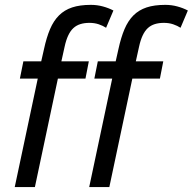

<svg xmlns="http://www.w3.org/2000/svg" viewBox="-20 -762 785 782"><path d="M412.1 -648.9Q399.4 -657.2 382.1 -663.1Q364.7 -668.9 344.2 -668.9Q323.7 -668.9 307.4 -663.8Q291 -658.7 278.8 -647.5Q266.6 -636.2 257.8 -617.4Q249 -598.6 243.2 -571.8L230 -512.2H341.8L328.1 -441.9H215.8L122.1 0H40L133.8 -441.9H61L75.2 -512.2H147.9L159.2 -562Q169.4 -609.4 183.8 -643.3Q198.2 -677.2 220.2 -699.2Q242.2 -721.2 273.7 -731.7Q305.2 -742.2 350.1 -742.2Q375.5 -742.2 398.9 -735.8Q422.4 -729.5 441.9 -719.2ZM715.3 -648.9Q702.6 -657.2 685.3 -663.1Q668 -668.9 647.5 -668.9Q627 -668.9 610.6 -663.8Q594.2 -658.7 582 -647.5Q569.8 -636.2 561 -617.4Q552.2 -598.6 546.4 -571.8L533.2 -512.2H645L631.3 -441.9H519L425.3 0H343.3L437 -441.9H364.3L378.4 -512.2H451.2L462.4 -562Q472.7 -609.4 487.1 -643.3Q501.5 -677.2 523.4 -699.2Q545.4 -721.2 576.9 -731.7Q608.4 -742.2 653.3 -742.2Q678.7 -742.2 702.1 -735.8Q725.6 -729.5 745.1 -719.2Z"/></svg>

Font: Clear Sans
Style: Italic
Weight: 400
Italic angle: -12°
Foundry: Intel Corporation
Version: Version 1.00